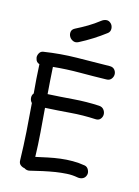

<svg xmlns="http://www.w3.org/2000/svg" viewBox="-136 -998 780 1078"><g transform="rotate(15 254.0 -459.5)"><path d="M44.9 -587.9Q25.4 -593.8 21.5 -613.3Q16.6 -627 24.4 -643.1Q32.2 -659.2 48.8 -661.1Q143.6 -675.8 238.8 -677.2Q334 -678.7 429.7 -679.7Q448.2 -679.7 458 -668Q467.8 -656.2 467.8 -641.6Q467.8 -627 458 -614.7Q448.2 -602.5 429.7 -602.5Q353.5 -600.6 276.4 -600.6Q199.2 -600.6 122.1 -592.8Q124 -553.7 127 -515.1Q129.9 -476.6 132.8 -437.5Q207 -441.4 280.8 -447.3Q354.5 -453.1 428.7 -449.2Q447.3 -448.2 457 -435.5Q466.8 -422.9 466.8 -408.2Q466.8 -393.6 457 -381.8Q447.3 -370.1 428.7 -371.1Q355.5 -375 283.7 -369.1Q211.9 -363.3 138.7 -359.4Q144.5 -289.1 149.9 -219.2Q155.3 -149.4 157.2 -79.1Q191.4 -86.9 226.6 -94.2Q261.7 -101.6 296.9 -106Q332 -110.4 367.2 -110.4Q402.3 -110.4 437.5 -104.5Q453.1 -101.6 460.9 -85.9Q468.8 -70.3 464.8 -56.6Q460 -40 446.3 -33.2Q432.6 -26.4 416 -29.3Q384.8 -35.2 352.5 -33.2Q320.3 -31.2 289.1 -26.4Q252.9 -20.5 217.3 -12.7Q181.6 -4.9 146.5 3.9Q129.9 7.8 115.2 -2Q101.6 -3.9 90.8 -12.7Q80.1 -21.5 80.1 -39.1Q78.1 -122.1 72.8 -203.1Q67.4 -284.2 60.5 -366.2Q49.8 -377 48.3 -393.1Q46.9 -409.2 56.6 -420.9Q48.8 -503.9 44.9 -587.9ZM317.4 -913.1Q330.1 -922.9 344.7 -924.3Q359.4 -925.8 372.1 -913.1Q382.8 -902.3 383.8 -885.3Q384.8 -868.2 372.1 -857.4Q301.8 -803.7 225.6 -764.6Q209 -755.9 194.3 -762.2Q179.7 -768.6 172.4 -781.2Q165 -793.9 167 -808.6Q168.9 -823.2 185.5 -832Q220.7 -849.6 253.4 -869.1Q286.1 -888.7 317.4 -913.1Z"/></g></svg>

Font: Schoolbell
Style: Regular
Weight: 400
Designer: Font Diner, Inc
Foundry: Font Diner, Inc
Version: Version 1.001